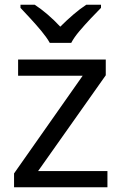

<svg xmlns="http://www.w3.org/2000/svg" viewBox="-20 -786 510 806"><path d="M431 0H39V-58L327 -468H56V-536H424V-470L140 -68H431ZM189 -606Q176 -629 154 -655.5Q132 -682 108 -708Q84 -734 66 -753V-766H126Q152 -749 180 -725Q208 -701 233 -674Q260 -701 288 -725Q316 -749 342 -766H404V-753Q385 -734 360.5 -708Q336 -682 313.5 -655.5Q291 -629 279 -606Z"/></svg>

Font: Noto Sans Shavian
Style: Regular
Weight: 400
Designer: Monotype Design Team
Foundry: Monotype Imaging Inc.
Version: Version 2.001; ttfautohint (v1.8.4.7-5d5b)